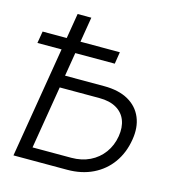

<svg xmlns="http://www.w3.org/2000/svg" viewBox="-108 -820 835 912"><g transform="rotate(15 309.5 -364.0)"><path d="M160.6 -429.2H372.1Q443.8 -429.2 491 -402.6Q538.1 -376 558.1 -328.1Q578.1 -280.3 567.4 -217.8Q556.6 -151.9 521.5 -102.8Q486.3 -53.7 431.2 -26.9Q376 0 304.7 0H41L161.6 -727.5H229L118.7 -60.1H309.1Q359.9 -60.1 400.1 -79.6Q440.4 -99.1 466.6 -134.8Q492.7 -170.4 500.5 -217.3Q507.8 -262.2 494.6 -296.4Q481.4 -330.6 448.5 -349.6Q415.5 -368.7 364.7 -368.7H150.4ZM12.7 -545.4 22.5 -604H402.3L393.1 -545.4Z"/></g></svg>

Font: Inter 24pt Light
Style: Italic
Weight: 300
Italic angle: -9.3988°
Designer: Rasmus Andersson
Foundry: rsms
Version: Version 4.001;git-66647c0bb